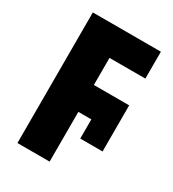

<svg xmlns="http://www.w3.org/2000/svg" viewBox="-174 -811 820 909"><g transform="rotate(30 236.0 -357.0)"><path d="M64 0H240V-272H311V-167H433V-419H240V-567H436V-714H64Z"/></g></svg>

Font: Noto Sans Condensed Black
Style: Regular
Weight: 900
Width: 3
Designer: Monotype Design Team
Foundry: Monotype Imaging Inc.
Version: Version 2.013